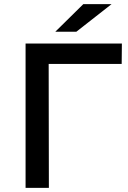

<svg xmlns="http://www.w3.org/2000/svg" viewBox="-20 -911 621 931"><path d="M216 -601H570L571 -700H104V0H217ZM350 -757 521 -891H384L248 -757Z"/></svg>

Font: Montserrat-Alt1 SemBd
Style: Regular
Weight: 600
Designer: Differentunic
Foundry: Differentunic
Version: Version 7.222